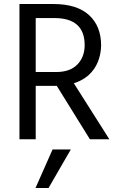

<svg xmlns="http://www.w3.org/2000/svg" viewBox="-20 -694 588 957"><path d="M222 243H157L242 51H333ZM263 -266H158V0H77V-674H246Q363 -674 423.5 -619Q484 -564 484 -467Q482 -397 447 -348Q412 -299 348 -279L525 0H428ZM251 -604H158V-335H260Q329 -335 365.5 -372.5Q402 -410 402 -469Q402 -604 251 -604Z"/></svg>

Font: Hind Colombo
Style: Regular
Weight: 400
Designer: Jyotish Sonowal, Aditi Pimprikar
Foundry: Indian Type Foundry
Version: Version 1.000;PS 1.0;hotconv 1.0.86;makeotf.lib2.5.63406; tt